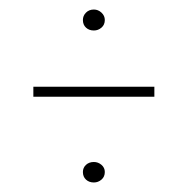

<svg xmlns="http://www.w3.org/2000/svg" viewBox="-20 -485 394 403"><path d="M50 -282V-303H304V-282ZM177 -102Q167 -102 160.5 -108Q154 -114 154 -124Q154 -133 160.5 -139Q167 -145 177 -145Q186 -145 193 -139Q200 -133 200 -124Q200 -114 193 -108Q186 -102 177 -102ZM177 -421Q167 -421 160.5 -427Q154 -433 154 -443Q154 -452 160.5 -458.5Q167 -465 177 -465Q186 -465 193 -458.5Q200 -452 200 -443Q200 -433 193 -427Q186 -421 177 -421Z"/></svg>

Font: Alumni Sans SC Thin
Style: Regular
Weight: 100
Designer: Robert E. Leuschke
Foundry: Robert E. Leuschke
Version: Version 1.018